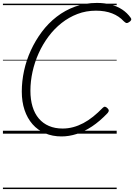

<svg xmlns="http://www.w3.org/2000/svg" viewBox="-20 -914 918 1313"><path d="M401 19Q339 19 288.5 -2.5Q238 -24 202.5 -64.5Q167 -105 148 -161.5Q129 -218 129 -288Q129 -358 144.5 -430Q160 -502 191 -569.5Q222 -637 266 -696Q310 -755 367.5 -799.5Q425 -844 494 -869Q563 -894 643 -894Q695 -894 738.5 -882.5Q782 -871 816 -848.5Q850 -826 874 -792Q880 -783 876 -775.5Q872 -768 860 -761Q850 -755 844 -756.5Q838 -758 826 -769Q794 -804 746.5 -822.5Q699 -841 636 -841Q569 -841 510 -818.5Q451 -796 401 -756.5Q351 -717 311.5 -664Q272 -611 244.5 -550Q217 -489 202.5 -423.5Q188 -358 188 -293Q188 -233 202.5 -185Q217 -137 245.5 -103.5Q274 -70 315 -52.5Q356 -35 408 -35Q445 -35 480.5 -44.5Q516 -54 550 -72Q584 -90 617 -116.5Q650 -143 683 -177Q691 -185 698.5 -184Q706 -183 715 -174Q724 -165 724 -158Q724 -151 716 -141Q663 -85 609.5 -49.5Q556 -14 503.5 2.5Q451 19 401 19ZM0 369H778V379H0ZM0 -20H778V0H0ZM0 -505H778V-500H0ZM0 -889H778V-879H0Z"/></svg>

Font: Playwrite HR Guides
Style: Regular
Weight: 400
Designer: Veronika Burian, José Scaglione
Foundry: TypeTogether
Version: Version 1.003